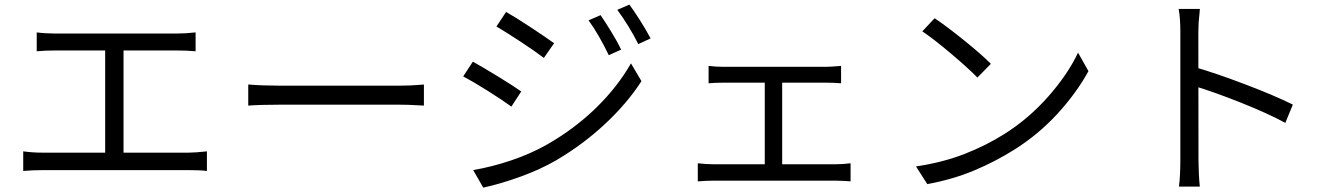

<svg xmlns="http://www.w3.org/2000/svg" viewBox="-20 -795 5880 848"><path d="M223.8 -646.9H760.4Q799.7 -646.9 843.9 -651.9V-568.5Q805.5 -572.1 760.4 -572.1H223.8Q179.9 -572.1 142.2 -568.5V-651.9Q180.4 -646.9 223.8 -646.9ZM525.6 -604.1V-79.8H444.5V-604.1ZM168.3 -120.8H813.7Q842.2 -120.8 893.9 -126.6V-39.9Q865.5 -43.6 813.7 -43.6H168.3Q124.4 -43.6 82.6 -39.9V-126.6Q122.9 -120.8 168.3 -120.8Z M1211.8 -416.7H1747.4Q1793.2 -416.7 1835.3 -420.4L1852.3 -421.8V-328.6L1825.4 -330Q1783.7 -332.6 1748 -332.6H1211.8Q1129.6 -332.6 1076.4 -328.6V-421.8Q1139.8 -416.7 1211.8 -416.7Z M2723.5 -575.9 2668.7 -551.3Q2649 -592.7 2625.6 -633.4Q2602.2 -674.2 2579.5 -705.2L2632.6 -728.1Q2653.2 -698.2 2680.5 -653.5Q2707.9 -608.8 2723.5 -575.9ZM2853.5 -625.4 2799.1 -600.3Q2779.5 -639.4 2755.1 -679.2Q2730.6 -719 2706.4 -751.5L2759.6 -774.8Q2778.7 -749.5 2806.4 -705.8Q2834.1 -662.1 2853.5 -625.4ZM2427.2 -604.1 2382.1 -539.2Q2345.3 -567.3 2280 -610.4Q2214.6 -653.4 2172.6 -678L2215.2 -742.3Q2255.5 -719.6 2323.8 -674.6Q2392.1 -629.5 2427.2 -604.1ZM2397.6 -157.5Q2517.7 -226.2 2612.4 -318.4Q2707 -410.5 2766.8 -515.1L2813.1 -436.6Q2749.3 -337.8 2651.7 -247Q2554.1 -156.2 2437.7 -87.8Q2367.6 -46.8 2278 -14.4Q2188.5 17.9 2114.3 33.6L2069.9 -43.9Q2154.8 -58.3 2240.4 -87.5Q2325.9 -116.7 2397.6 -157.5ZM2282.2 -391.1 2238.6 -324.2Q2198.4 -353.4 2132.8 -394.7Q2067.1 -435.9 2025.8 -457.6L2068.4 -522.6Q2112.1 -498.7 2181.1 -456.2Q2250.1 -413.8 2282.2 -391.1Z M3176.1 -499.9H3626.3Q3649.4 -499.9 3694.8 -503.9V-427.2Q3664.1 -429.9 3626.3 -429.9H3176.8Q3137.9 -429.9 3109.6 -427.2V-503.9Q3141.2 -499.9 3176.1 -499.9ZM3434.6 -460.4V-29.3H3357.7V-460.4ZM3131.3 -69.5H3671.6Q3701.7 -69.5 3736.7 -73.9V6Q3709.1 3.5 3671.6 2.9H3131.3Q3101.6 2.9 3061.9 6V-73.9Q3098.6 -69.5 3131.3 -69.5Z M4356.3 -513.1 4296.9 -452.5Q4256 -494.3 4180.5 -558.1Q4105.1 -621.9 4053.6 -656.6L4107.9 -714.5Q4160.5 -679.4 4238.2 -616.7Q4315.9 -554 4356.3 -513.1ZM4416.5 -203.5Q4523.9 -271.2 4610.1 -369Q4696.3 -466.8 4741.3 -562.4L4787.4 -480.8Q4733.6 -383.1 4649.9 -292Q4566.2 -200.9 4460.6 -134.5Q4376.3 -81.3 4282.6 -42.1Q4188.8 -2.8 4075.6 18.2L4025.6 -59.9Q4144.2 -77.6 4240.2 -115.1Q4336.2 -152.6 4416.5 -203.5Z M5193.2 -654.1Q5193.2 -713.7 5185.8 -755.4H5279.4Q5278.4 -749.3 5278.1 -738.9Q5272.7 -694.6 5272.7 -654.1L5273.3 -86.1Q5273.3 -62.3 5274.9 -28.9Q5276.5 4.4 5279.2 29.1H5187Q5190.1 7 5191.7 -25.6Q5193.2 -58.2 5193.2 -86.1ZM5690.1 -333.1 5656.9 -252.3Q5578.9 -294.4 5461.9 -341.1Q5345 -387.7 5255.9 -414.7V-498.9Q5352.9 -470.7 5481.1 -421.9Q5609.3 -373 5690.1 -333.1Z"/></svg>

Font: Min Sans VF VF
Style: Regular
Weight: 400
Designer: Jinseong-Kim, NotoSansCJK, Nunito
Foundry: Jinseong-Kim
Version: Version 1.420;Glyphs 3.1.2 (3151)